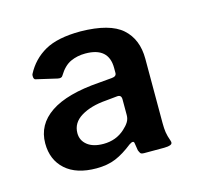

<svg xmlns="http://www.w3.org/2000/svg" viewBox="-62 -821 520 484"><g transform="rotate(-15 197.5 -579.0)"><path d="M185 -751Q261 -750 293 -721.5Q325 -693 325 -642V-474Q325 -460 326.5 -450Q328 -440 333 -426Q336 -418 329.5 -415.5Q323 -413 313 -413H261Q253 -413 251 -416Q249 -419 247 -424L244 -443Q243 -452 231 -444Q207 -425 185.5 -416Q164 -407 135 -407Q83 -407 54.5 -432.5Q26 -458 26 -501Q26 -550 69 -579Q112 -608 197 -614L231 -617Q243 -618 243 -627V-640Q243 -694 182 -694Q161 -694 143.5 -686Q126 -678 112 -655Q109 -649 99 -651L43 -664Q40 -666 39.5 -670.5Q39 -675 40 -678Q58 -713 91.5 -732Q125 -751 185 -751ZM111 -505Q111 -486 126 -474Q141 -462 168 -462Q201 -462 224 -483Q233 -491 238 -499Q243 -507 243 -517V-558Q243 -570 232 -569L202 -566Q162 -563 136.5 -547.5Q111 -532 111 -505Z"/></g></svg>

Font: Libre Franklin SemiBold
Style: Regular
Weight: 600
Designer: Pablo Impallari, Rodrigo Fuenzalida, Nhung Nguyen
Foundry: Impallari Type
Version: Version 3.000